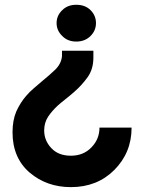

<svg xmlns="http://www.w3.org/2000/svg" viewBox="-20 -767 600 800"><path d="M297.9 -593.8Q334 -593.8 357.4 -617.2Q379.9 -639.6 379.9 -670.9Q379.9 -702.1 357.4 -724.6Q335 -747.1 297.9 -747.1Q261.7 -747.1 239.3 -724.6Q215.8 -702.1 215.8 -670.9Q215.8 -639.6 239.3 -617.2Q261.7 -593.8 297.9 -593.8ZM394.5 -235.4Q394.5 -187.5 361.3 -153.3Q328.1 -118.2 275.4 -118.2Q222.7 -118.2 193.4 -150.4Q164.1 -181.6 164.1 -223.6Q164.1 -255.9 180.7 -281.2Q197.3 -305.7 221.7 -328.1Q237.3 -341.8 254.9 -355.5Q273.4 -370.1 290 -384.8Q321.3 -412.1 345.7 -446.3Q369.1 -479.5 369.1 -527.3Q369.1 -537.1 369.1 -555.7Q335.9 -555.7 238.3 -555.7Q238.3 -549.8 238.3 -533.2Q235.4 -502 210.9 -477.5Q186.5 -454.1 155.3 -428.7Q138.7 -415 121.1 -399.4Q103.5 -384.8 87.9 -366.2Q64.5 -338.9 47.9 -302.7Q32.2 -265.6 32.2 -215.8Q32.2 -109.4 103.5 -47.9Q174.8 12.7 275.4 12.7Q384.8 12.7 456.1 -58.6Q528.3 -130.9 528.3 -235.4Q483.4 -235.4 394.5 -235.4Z"/></svg>

Font: BM-Biotif
Style: Bold
Weight: 400
Designer: Deni Anggara
Version: Version 1.000;PS 001.000;hotconv 1.0.88;makeotf.lib2.5.64776